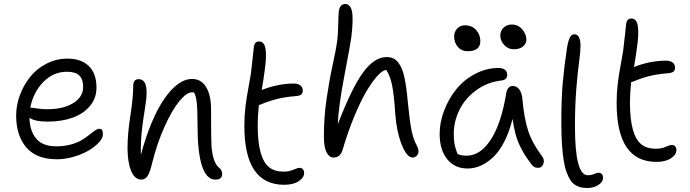

<svg xmlns="http://www.w3.org/2000/svg" viewBox="-20 -855 3459 963"><path d="M265.1 -56.2Q162.6 -56.2 111.8 -115.7Q61 -175.3 61 -275.9Q61 -326.2 79.3 -376.5Q97.7 -426.8 130.1 -468Q162.6 -509.3 212.2 -535.2Q261.7 -561 318.8 -561Q386.7 -561 425.3 -523.9Q463.9 -486.8 463.9 -415Q463.9 -363.3 431.9 -324.2Q399.9 -285.2 345 -265.1Q290 -245.1 220.2 -245.1Q153.8 -245.1 127.9 -264.2Q128.9 -199.7 161.1 -160.4Q193.4 -121.1 262.2 -121.1Q301.8 -121.1 335 -130.1Q368.2 -139.2 389.4 -152.1Q410.6 -165 426.8 -178Q442.9 -190.9 455.6 -200Q468.3 -209 477.1 -209Q488.3 -209 492.2 -202.4Q496.1 -195.8 496.1 -180.2Q496.1 -162.6 476.1 -140.6Q456.1 -118.7 424.6 -100.1Q393.1 -81.5 349.9 -68.8Q306.6 -56.2 265.1 -56.2ZM138.2 -314.9Q142.1 -314.9 166.3 -311Q190.4 -307.1 215.8 -307.1Q297.9 -307.1 347.4 -337.9Q397 -368.7 397 -418.9Q397 -457 377.7 -476.1Q358.4 -495.1 315.9 -495.1Q247.1 -495.1 196.5 -442.9Q146 -390.6 131.8 -314Z M1060.5 45.9Q970.7 45.9 970.7 -228Q970.7 -304.2 967 -338.6Q963.4 -373 953.6 -391.1Q950.7 -392.1 943.4 -392.1Q916 -392.1 879.2 -347.2Q842.3 -302.2 804.7 -218.5Q767.1 -134.8 742.7 -35.2Q731.9 9.8 720 27.8Q708 45.9 689.5 45.9Q655.8 45.9 637.7 2Q619.6 -42 619.6 -113.8Q619.6 -184.1 634 -275.6Q648.4 -367.2 648.4 -428.2Q648.4 -441.4 655.5 -449.7Q662.6 -458 675.3 -458Q715.3 -458 715.3 -392.1Q715.3 -359.9 707.3 -312.5Q699.2 -265.1 692.1 -205.1Q685.1 -145 686.5 -78.1Q735.8 -260.3 804.4 -359.6Q873 -459 943.4 -459Q989.3 -459 1013.9 -418.2Q1038.6 -377.4 1038.6 -305.2Q1038.6 -159.2 1040.5 -127.4Q1045.9 -47.4 1073.2 -19Q1076.2 -15.6 1079.6 -13.2Q1094.2 -1.5 1094.2 19Q1094.2 30.8 1086.2 38.3Q1078.1 45.9 1060.5 45.9Z M1405.3 71.8Q1205.6 71.8 1205.6 -223.1Q1205.6 -272.5 1210.7 -316.7Q1215.8 -360.8 1225.6 -412.6Q1235.4 -464.4 1238.3 -484.9Q1242.7 -523.4 1247.8 -569.1Q1252.9 -614.7 1253.4 -620.1Q1256.8 -647 1279.3 -647Q1306.2 -647 1312 -608.9Q1317.9 -570.8 1307.1 -498Q1300.8 -448.7 1292.5 -403.8L1295.4 -404.8Q1376.5 -436 1454.1 -436Q1473.6 -436 1486.1 -426.8Q1498.5 -417.5 1498.5 -400.9Q1498.5 -386.7 1490.5 -380.6Q1482.4 -374.5 1463.4 -373Q1405.8 -368.2 1365 -357.4Q1324.2 -346.7 1280.3 -328.1H1278.3Q1272.5 -270.5 1272.5 -227.1Q1272.5 -141.1 1287.4 -89.4Q1302.2 -37.6 1330.1 -15.9Q1357.9 5.9 1402.3 5.9Q1430.2 5.9 1451.4 -3.7Q1472.7 -13.2 1482.4 -13.2Q1493.2 -13.2 1499.3 -6.1Q1505.4 1 1505.4 12.2Q1505.4 36.1 1478 54Q1450.7 71.8 1405.3 71.8Z M1652.3 -64.9Q1631.3 -64.9 1617.9 -90.8Q1604.5 -116.7 1604.5 -169.9Q1604.5 -265.6 1617.4 -355.5Q1630.4 -445.3 1648.4 -528.8Q1666.5 -612.3 1671.4 -649.9Q1675.3 -680.2 1676.3 -729.7Q1677.2 -779.3 1679.2 -797.9Q1685.1 -835 1711.4 -835Q1738.3 -834 1745.6 -796.9Q1752.9 -759.8 1742.2 -668.9Q1738.3 -636.7 1708 -479.5Q1677.7 -322.3 1674.3 -231.9Q1745.6 -417 1802 -492.9Q1858.4 -568.8 1918.5 -568.8Q1937.5 -568.8 1952.1 -562.3Q1966.8 -555.7 1977.5 -541.3Q1988.3 -526.9 1995.8 -509.3Q2003.4 -491.7 2009 -464.1Q2014.6 -436.5 2018.3 -409.2Q2022 -381.8 2025.4 -342.8Q2035.2 -244.1 2044.4 -199.7Q2053.7 -155.3 2069.3 -127.9Q2079.1 -108.4 2079.1 -95.2Q2079.1 -83 2070.3 -74Q2061.5 -64.9 2049.3 -64.9Q2020 -64.9 1994.1 -131.6Q1968.3 -198.2 1962.4 -285.2Q1956.1 -381.8 1946.3 -428.7Q1936.5 -475.6 1917.5 -503.9Q1900.4 -503.9 1874.3 -475.8Q1848.1 -447.8 1818.6 -398.2Q1789.1 -348.6 1756.8 -270.8Q1724.6 -192.9 1698.2 -103Q1687 -64.9 1652.3 -64.9Z M2556.2 -607.9Q2529.3 -607.9 2509.3 -628.9Q2489.3 -649.9 2489.3 -676.8Q2489.3 -700.2 2505.6 -716.1Q2522 -731.9 2546.9 -731.9Q2578.6 -731.9 2599.4 -707.8Q2620.1 -683.6 2620.1 -655.8Q2620.1 -637.2 2604 -622.6Q2587.9 -607.9 2556.2 -607.9ZM2325.2 -598.1Q2295.4 -598.1 2276.6 -619.4Q2257.8 -640.6 2257.8 -671.9Q2257.8 -695.3 2272.9 -711.7Q2288.1 -728 2312 -728Q2348.1 -728 2368.7 -703.9Q2389.2 -679.7 2389.2 -648.9Q2389.2 -598.1 2325.2 -598.1ZM2325.2 -9.8Q2260.3 -9.8 2222.7 -56.9Q2185.1 -104 2185.1 -183.1Q2185.1 -241.7 2207.8 -301Q2230.5 -360.4 2268.8 -407.7Q2307.1 -455.1 2363.5 -484.6Q2419.9 -514.2 2481.9 -514.2Q2500.5 -514.2 2512.2 -505.1Q2523.9 -496.1 2523.9 -480Q2523.9 -454.1 2494.1 -451.2Q2423.8 -442.9 2368.7 -402.6Q2313.5 -362.3 2284.7 -304.4Q2255.9 -246.6 2255.9 -183.1Q2255.9 -153.8 2259.8 -132.3Q2263.7 -110.8 2274.9 -83Q2290.5 -74.2 2320.8 -74.2Q2389.6 -74.2 2442.1 -155.3Q2494.6 -236.3 2519 -387.2Q2525.4 -423.8 2552.2 -423.8Q2571.8 -423.8 2585 -405.8Q2598.1 -387.7 2600.1 -357.9Q2608.9 -260.3 2629.4 -198.2Q2649.9 -136.2 2699.2 -70.8Q2712.4 -53.7 2705.3 -33.4Q2698.2 -13.2 2680.2 -13.2Q2667 -13.2 2658.9 -18.1Q2650.9 -22.9 2643.1 -34.2Q2624.5 -59.1 2613.3 -76.7Q2602.1 -94.2 2588.4 -121.8Q2574.7 -149.4 2565.7 -183.1Q2556.6 -216.8 2550.8 -258.8Q2534.7 -193.4 2509 -143.8Q2483.4 -94.2 2452.9 -65.9Q2422.4 -37.6 2390.4 -23.7Q2358.4 -9.8 2325.2 -9.8Z M2927.7 87.9Q2909.2 87.9 2895 85Q2880.9 82 2866.5 73.5Q2852.1 64.9 2841.8 49.8Q2831.5 34.7 2822.3 10Q2813 -14.6 2807.4 -48.8Q2801.8 -83 2798.6 -131.1Q2795.4 -179.2 2795.4 -240.2Q2795.4 -358.9 2802.5 -439.5Q2809.6 -520 2823.7 -613.8Q2830.1 -652.3 2838.6 -667.7Q2847.2 -683.1 2860.8 -683.1Q2891.6 -683.1 2891.6 -624Q2891.6 -598.1 2884.8 -547.6Q2877.9 -497.1 2870.8 -412.6Q2863.8 -328.1 2863.8 -220.2Q2863.8 23.9 2927.7 23.9Q2945.8 23.9 2960.2 17.6Q2974.6 11.2 2980.5 11.2Q3004.4 11.2 3004.4 37.1Q3004.4 58.1 2980.7 73Q2957 87.9 2927.7 87.9Z M3272.5 -43Q3072.8 -43 3072.8 -337.9Q3072.8 -387.2 3077.9 -431.4Q3083 -475.6 3092.8 -527.8Q3102.5 -580.1 3105.5 -600.1Q3110.4 -638.7 3115.2 -684.6Q3120.1 -730.5 3120.6 -734.9Q3124 -762.2 3146.5 -762.2Q3173.3 -762.2 3179.2 -723.9Q3185.1 -685.5 3174.3 -612.8Q3168 -564.9 3159.7 -519L3162.6 -520Q3242.2 -550.8 3321.3 -550.8Q3340.8 -550.8 3353.3 -541.7Q3365.7 -532.7 3365.7 -516.1Q3365.7 -502 3357.7 -495.6Q3349.6 -489.3 3330.6 -487.8Q3272.9 -482.9 3232.2 -472.2Q3191.4 -461.4 3147.5 -442.9H3145.5Q3139.6 -385.3 3139.6 -341.8Q3139.6 -255.9 3154.5 -204.1Q3169.4 -152.3 3197.3 -130.6Q3225.1 -108.9 3269.5 -108.9Q3297.4 -108.9 3318.6 -118.4Q3339.8 -127.9 3349.6 -127.9Q3360.4 -127.9 3366.5 -121.1Q3372.6 -114.3 3372.6 -103Q3372.6 -79.1 3345.2 -61Q3317.9 -43 3272.5 -43Z"/></svg>

Font: Shantell Sans Bouncy
Style: Regular
Weight: 300
Designer: Stephen Nixon, Anya Danilova, Shantell Martin
Foundry: Arrow Type
Version: Version 1.006;[9816181b4]